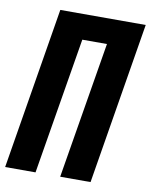

<svg xmlns="http://www.w3.org/2000/svg" viewBox="-83 -797 675 859"><g transform="rotate(10 254.5 -367.5)"><path d="M0 0 121 -735H509L388 0H250L353 -621H241L138 0Z"/></g></svg>

Font: Iosevka Term Curly Hv Obl
Style: Regular
Weight: 900
Italic angle: -9°
Designer: Belleve Invis
Foundry: Belleve Invis
Version: Version 32.3.0